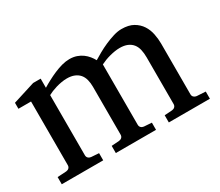

<svg xmlns="http://www.w3.org/2000/svg" viewBox="-94 -701 1038 907"><g transform="rotate(-30 425.0 -247.0)"><path d="M604 0V-39.1L646 -42Q655.3 -43 661.1 -48.8Q667 -54.7 667 -64V-318.8Q667 -342.3 662.6 -361.1Q658.2 -379.9 647.7 -393.1Q637.2 -406.2 620.1 -413.6Q603 -420.9 578.1 -420.9Q565.4 -420.9 551.5 -418.7Q537.6 -416.5 523.7 -412.8Q509.8 -409.2 496.3 -404.1Q482.9 -398.9 471.2 -393.1V-64Q471.2 -54.7 477.1 -48.8Q482.9 -43 492.2 -42L534.2 -39.1V0H314.9V-39.1L356.9 -42Q366.2 -43 372.1 -48.8Q377.9 -54.7 377.9 -64V-325.2Q377.9 -346.2 373.3 -364Q368.7 -381.8 358.2 -394.3Q347.7 -406.7 330.8 -413.8Q314 -420.9 290 -420.9Q275.9 -420.9 260.5 -418.2Q245.1 -415.5 231 -411.4Q216.8 -407.2 204.3 -402.1Q191.9 -397 183.1 -392.1V-64Q183.1 -54.7 189 -48.8Q194.8 -43 204.1 -42L246.1 -39.1V0H20V-39.1L68.8 -42Q78.1 -43 84 -48.8Q89.8 -54.7 89.8 -64V-411.1H21V-443.8L142.1 -481.9H183.1V-432.1Q199.7 -442.4 220 -453.1Q240.2 -463.9 261.7 -473.1Q283.2 -482.4 304.9 -488.3Q326.7 -494.1 346.2 -494.1Q367.7 -494.1 385.3 -488Q402.8 -481.9 416.3 -471.9Q429.7 -461.9 439.7 -449.5Q449.7 -437 456.1 -424.8Q471.2 -434.1 492.7 -446.3Q514.2 -458.5 538.1 -469Q562 -479.5 585.9 -486.8Q609.9 -494.1 629.9 -494.1Q669.4 -494.1 694.3 -479.7Q719.2 -465.3 733.6 -443.1Q748 -420.9 753.4 -393.6Q758.8 -366.2 758.8 -340.8V-64Q758.8 -54.7 764.9 -48.8Q771 -43 779.8 -42L828.1 -39.1V0Z"/></g></svg>

Font: BabelStone Ogham Pictish
Style: Bold Italic
Weight: 700
Italic angle: -30°
Designer: Andrew West
Foundry: BabelStone
Version: Version 1.02 March 14, 2022